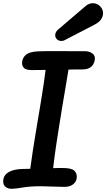

<svg xmlns="http://www.w3.org/2000/svg" viewBox="-37 -1162 664 1200"><path d="M35 18Q15 18 -1 7Q-17 -4 -17 -29Q-17 -65 15 -85Q47 -105 105 -106Q114 -106 126 -106.5Q138 -107 152 -107Q158 -153 168 -218.5Q178 -284 190 -355Q196 -391 201.5 -423.5Q207 -456 212 -486Q218 -521 224.5 -563Q231 -605 237.5 -647.5Q244 -690 248 -725Q228 -725 207 -724.5Q186 -724 164 -724Q126 -724 113.5 -736.5Q101 -749 101 -768Q101 -797 122.5 -817.5Q144 -838 199 -841Q219 -842 255.5 -842.5Q292 -843 335.5 -842.5Q379 -842 421 -842Q463 -842 494 -842Q520 -842 538 -829.5Q556 -817 556 -799Q556 -768 536.5 -748Q517 -728 479 -728Q459 -728 436 -728Q413 -728 391 -727Q384 -681 373 -618Q362 -555 351 -488L330 -357Q324 -321 317.5 -277.5Q311 -234 305 -190.5Q299 -147 295 -111Q311 -112 325.5 -112Q340 -112 352 -112Q408 -112 425.5 -97Q443 -82 443 -56Q443 -31 423 -12.5Q403 6 365 6Q331 6 289.5 4Q248 2 220 2Q150 2 104.5 10Q59 18 35 18ZM346 -906Q330 -906 319 -916.5Q308 -927 308 -942Q308 -962 327 -978L499 -1125Q510 -1134 521.5 -1138Q533 -1142 543 -1142Q569 -1142 588 -1123.5Q607 -1105 607 -1079Q607 -1060 595 -1041.5Q583 -1023 554 -1008L367 -911Q362 -908 356.5 -907Q351 -906 346 -906Z"/></svg>

Font: Pacifico
Style: Regular
Weight: 400
Designer: Vernon Adams
Foundry: Vernon Adams
Version: Version 3.010; ttfautohint (v1.8.4.7-5d5b)